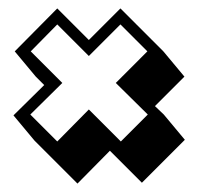

<svg xmlns="http://www.w3.org/2000/svg" viewBox="-20 -568 475 456"><path d="M85 -366 65 -386 15 -446 116 -548 191 -473 266 -548 368 -446 418 -386 348 -316 369 -296 419 -236 317 -134 241 -210 164 -132 62 -234 12 -294ZM53 -446 128 -371 52 -296 116 -232 191 -308 267 -232 331 -296 255 -371 330 -446 266 -510 191 -435 116 -510Z"/></svg>

Font: Ewert
Style: Regular
Weight: 400
Designer: Johan Kallas, Mihkel Virkus
Foundry: Johan Kallas, Mihkel Virkus
Version: Version 1.001